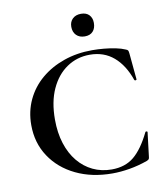

<svg xmlns="http://www.w3.org/2000/svg" viewBox="-91 -908 864 996"><g transform="rotate(-10 340.5 -410.0)"><path d="M427 -636Q457 -636 489.5 -633Q522 -630 551 -624Q580 -618 600 -609Q609 -606 611.5 -601.5Q614 -597 615 -586L628 -447Q628 -444 623 -443Q618 -442 616 -446Q588 -527 536.5 -571Q485 -615 411 -615Q343 -615 289.5 -578.5Q236 -542 205.5 -475Q175 -408 175 -315Q175 -245 193 -188.5Q211 -132 244 -92Q277 -52 322 -30.5Q367 -9 421 -9Q492 -9 538.5 -47.5Q585 -86 626 -170Q628 -173 632.5 -172Q637 -171 637 -168L622 -44Q621 -32 618.5 -28.5Q616 -25 607 -21Q559 -4 511.5 4Q464 12 421 12Q313 12 229 -28.5Q145 -69 97 -141.5Q49 -214 49 -308Q49 -380 77.5 -440.5Q106 -501 157.5 -544.5Q209 -588 278 -612Q347 -636 427 -636ZM403 -713Q375 -713 358.5 -729.5Q342 -746 342 -774Q342 -800 358.5 -816Q375 -832 403 -832Q431 -832 446 -816Q461 -800 461 -774Q461 -746 446 -729.5Q431 -713 403 -713Z"/></g></svg>

Font: Cormorant Infant Light
Style: Bold
Weight: 700
Version: Version 4.001